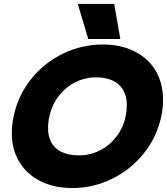

<svg xmlns="http://www.w3.org/2000/svg" viewBox="-20 -940 848 975"><path d="M375 -920H560L591 -742H428ZM40 -264Q40 -304 49 -349Q72 -456 138.5 -539Q205 -622 300.5 -668Q396 -714 502 -714Q593 -714 662.5 -679.5Q732 -645 770 -581.5Q808 -518 808 -433Q808 -393 799 -349Q776 -242 709 -159.5Q642 -77 547 -31Q452 15 347 15Q256 15 186.5 -19.5Q117 -54 78.5 -117Q40 -180 40 -264ZM618 -349Q624 -379 624 -406Q624 -473 583.5 -510Q543 -547 467 -547Q412 -547 363 -522.5Q314 -498 279 -453.5Q244 -409 231 -349Q224 -320 224 -290Q224 -223 264.5 -187Q305 -151 383 -151Q436 -151 485 -175Q534 -199 569.5 -244Q605 -289 618 -349Z"/></svg>

Font: Prompt Bold
Style: Bold Italic
Weight: 700
Italic angle: -12°
Designer: Katatrad Team
Foundry: CadsonDemak
Version: Version 1.000